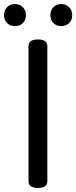

<svg xmlns="http://www.w3.org/2000/svg" viewBox="-41 -929 377 949"><path d="M193 -33Q193 0 146.5 0Q100 0 100 -33V-701Q100 -734 146.5 -734Q193 -734 193 -701ZM72 -815Q57 -800 33 -800Q9 -800 -6 -815Q-21 -830 -21 -854Q-21 -878 -6 -893.5Q9 -909 33 -909Q57 -909 72 -893.5Q87 -878 87 -854Q87 -830 72 -815ZM300.5 -893.5Q316 -878 316 -854Q316 -830 300.5 -815Q285 -800 261.5 -800Q238 -800 223 -815Q208 -830 208 -854Q208 -878 223 -893.5Q238 -909 261.5 -909Q285 -909 300.5 -893.5Z"/></svg>

Font: Raw Maruko Gothic CJK TC
Style: Regular
Weight: 400
Version: Version 1.001